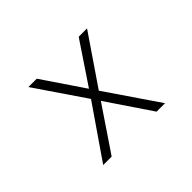

<svg xmlns="http://www.w3.org/2000/svg" viewBox="-134 -951 1269 1269"><g transform="rotate(-45 500.0 -317.0)"><path d="M789 40H710L500 -271L290 40H211L463 -326L226 -674H304L501 -383L696 -674H774L538 -328Z"/></g></svg>

Font: NanumGothicCoding
Style: Regular
Weight: 400
Monospace: yes
Designer: Kwon Bruce; Nicolas Noh; Sung-woo Choi; Go-un Cha; Soo-hyun Park;
Foundry: NHN Corporation
Version: Version 2.000;PS 1;hotconv 1.0.49;makeotf.lib2.0.14853